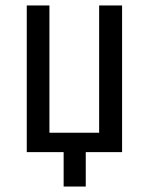

<svg xmlns="http://www.w3.org/2000/svg" viewBox="-20 -557 545 703"><path d="M213 126H294V0H427V-537H343V-71H161V-537H78V0H213Z"/></svg>

Font: Noto Sans Condensed
Style: Regular
Weight: 400
Width: 3
Designer: Monotype Design Team
Foundry: Monotype Imaging Inc.
Version: Version 2.013